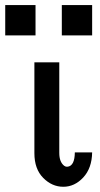

<svg xmlns="http://www.w3.org/2000/svg" viewBox="-89 -714 386 742"><path d="M-68.8 -577.1V-694.3H48.3V-577.1ZM43.9 -122.1V-473.1H140.1V-123Q140.1 -87.9 159.2 -73.2L166 -69.8H172.9Q199.7 -73.7 200.2 -125H267.1Q266.1 -64 232.7 -28.1Q199.2 7.8 155.8 7.8Q111.8 7.8 77.9 -26.6Q43.9 -61 43.9 -122.1ZM149.9 -577.1V-694.3H267.1V-577.1Z"/></svg>

Font: CMU Bright
Style: SemiBold
Weight: 600
Version: Version 0.7.0